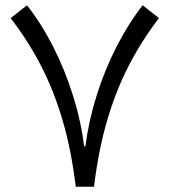

<svg xmlns="http://www.w3.org/2000/svg" viewBox="-20 -710 644 730"><path d="M304.7 -153.8Q317.4 -252 348.1 -349.1Q378.9 -446.3 423.8 -533.9Q468.8 -621.6 522.5 -689.9L584.5 -641.1Q519 -556.2 470 -461.2Q420.9 -366.2 387.7 -253.2Q354.5 -140.1 337.4 0H268.1Q251 -140.1 217.8 -253.2Q184.6 -366.2 135.3 -461.2Q85.9 -556.2 20.5 -641.1L82.5 -689.9Q136.7 -621.6 181.4 -533.9Q226.1 -446.3 256.8 -349.1Q287.6 -252 299.8 -153.8Z"/></svg>

Font: Estedad-FD Regular
Style: FD-Regular
Weight: 400
Designer: Amin Abedi
Version: Version 7.3